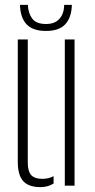

<svg xmlns="http://www.w3.org/2000/svg" viewBox="-20 -762 388 788"><path d="M53 -98V-600H94V-95Q94 -59 108 -43.5Q122 -28 154 -28Q180 -28 200 -39V-9Q177 6 146 6Q97.5 6 75.2 -18.8Q53 -43.5 53 -98ZM246 0V-600H286V0ZM169 -635Q114.5 -635 89 -662.2Q63.5 -689.5 62 -742H94.5Q95.5 -708.5 112 -686Q128.5 -663.5 169 -663.5Q205 -663.5 224 -684.8Q243 -706 243.5 -742H275Q273.5 -690.5 248.2 -662.8Q223 -635 169 -635Z"/></svg>

Font: Big Shoulders Stencil Text Thin Thin
Style: Regular
Weight: 250
Version: Version 2.001